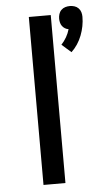

<svg xmlns="http://www.w3.org/2000/svg" viewBox="-54 -802 444 837"><g transform="rotate(-5 167.5 -383.5)"><path d="M274 -566 233 -602Q246 -616 255.5 -632.5Q265 -649 270 -667Q262 -668 254.5 -672.5Q247 -677 242 -684Q237 -691 235 -699.5Q233 -708 233 -716Q233 -726 236 -736Q239 -746 246.5 -753.5Q254 -761 264 -764Q274 -767 284 -767Q294 -767 304 -764Q314 -761 321.5 -753.5Q329 -746 332 -736Q335 -726 335 -716Q335 -695 331 -674.5Q327 -654 319.5 -634.5Q312 -615 300.5 -597.5Q289 -580 274 -566ZM102 0V-735H198V0Z"/></g></svg>

Font: Iosevka Aile Medium
Style: Regular
Weight: 500
Designer: Belleve Invis
Foundry: Belleve Invis
Version: Version 27.3.5; ttfautohint (v1.8.4)